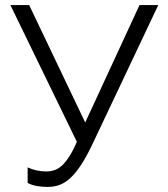

<svg xmlns="http://www.w3.org/2000/svg" viewBox="-20 -730 662 757"><path d="M167 7Q147 7 126 3.5Q105 0 89 -9V-70Q106 -62 125 -58Q144 -54 162 -54Q180 -54 195.5 -59.5Q211 -65 225 -78Q239 -91 253.5 -113.5Q268 -136 283 -171L21 -710H95L316 -247L530 -710H604L347 -167Q324 -118 303 -85Q282 -52 261 -31.5Q240 -11 217.5 -2Q195 7 167 7Z"/></svg>

Font: IngvarSans
Style: Regular
Weight: 400
Version: Version 1.000